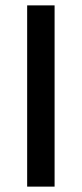

<svg xmlns="http://www.w3.org/2000/svg" viewBox="-20 -694 304 714"><path d="M183 0H81V-674H183Z"/></svg>

Font: Hind Colombo Medium
Style: Regular
Weight: 500
Designer: Jyotish Sonowal, Aditi Pimprikar
Foundry: Indian Type Foundry
Version: Version 1.000;PS 1.0;hotconv 1.0.86;makeotf.lib2.5.63406; tt